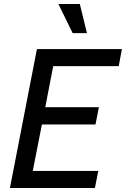

<svg xmlns="http://www.w3.org/2000/svg" viewBox="-20 -947 634 967"><path d="M30 0H458L475 -86H145L191 -320H461L478 -407H208L248 -614H578L594 -700H166ZM346 -780H418L382 -927H274Z"/></svg>

Font: Uncut Sans Medium Italic
Style: Regular
Weight: 500
Italic angle: -11°
Designer: Kasper Nordkvist
Foundry: UNCUT.wtf
Version: Version 1.304;Glyphs 3.2 (3246)